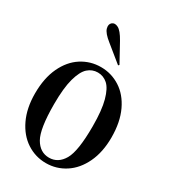

<svg xmlns="http://www.w3.org/2000/svg" viewBox="-184 -817 812 922"><g transform="rotate(30 222.0 -356.5)"><path d="M10 -248Q10 -333 38.5 -393.5Q67 -454 115.5 -485Q164 -516 222 -516Q280 -516 328.5 -485Q377 -454 405.5 -393.5Q434 -333 434 -248Q434 -167 405.5 -107Q377 -47 328.5 -15.5Q280 16 222 16Q164 16 115.5 -15.5Q67 -47 38.5 -107Q10 -167 10 -248ZM329 -249Q329 -339 314.5 -391.5Q300 -444 276.5 -465Q253 -486 222 -486Q191 -486 167.5 -465Q144 -444 129.5 -391.5Q115 -339 115 -249Q115 -112 143.5 -63Q172 -14 222 -14Q272 -14 300.5 -63Q329 -112 329 -249ZM160 -723Q173 -734 193 -724Q213 -714 237 -671L293 -569L288 -564L197 -638Q159 -668 153 -690Q147 -712 160 -723Z"/></g></svg>

Font: RL Madena Variable
Style: Regular
Weight: 400
Designer: I Kadek Wantara Putra
Foundry: Roughlines ID
Version: Version 1.000;Glyphs 3.1.2 (3151)